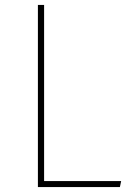

<svg xmlns="http://www.w3.org/2000/svg" viewBox="-20 -755 532 775"><path d="M158 -735H133V0H464L469 -24H158Z"/></svg>

Font: Glow Sans SC Normal Thin
Style: Regular
Weight: 100
Designer: Ryoko NISHIZUKA (kana, bopomofo & ideographs); Paul D. Hunt (Latin, Greek & Cyrillic); Sandoll Communications, Soo-young
Version: Version 0.93